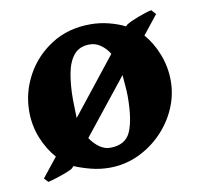

<svg xmlns="http://www.w3.org/2000/svg" viewBox="-60 -504 615 590"><g transform="rotate(-10 247.5 -208.5)"><path d="M469.7 -217.8Q469.7 -172.9 451.4 -131.3Q433.1 -89.8 401.1 -57.4Q369.1 -24.9 327.4 -5.9Q285.6 13.2 238.3 13.2Q209 13.2 180.7 5.9Q152.3 -1.5 129.4 -11.2L124 -4.9Q118.7 -1 103.5 4.9Q88.4 10.7 72 15.9Q55.7 21 45.4 23.4L33.7 10.7L81.5 -49.3Q56.2 -77.6 40.5 -116.7Q24.9 -155.8 24.9 -199.2Q24.9 -258.8 53.7 -311.8Q82.5 -364.7 134.5 -397.9Q186.5 -431.2 255.9 -431.2Q285.2 -431.2 313.2 -424.1Q341.3 -417 363.3 -405.8L368.2 -410.6Q380.4 -418.5 406 -428.2Q431.6 -438 448.2 -441.4L460.9 -427.2L414.1 -368.2Q439 -339.8 454.3 -300.3Q469.7 -260.7 469.7 -217.8ZM165 -154.8 304.2 -330.6Q293.9 -347.7 278.1 -359.1Q262.2 -370.6 243.7 -370.6Q211.4 -370.6 194.1 -349.9Q176.8 -329.1 170.2 -293.2Q163.6 -257.3 163.6 -212.4Q163.6 -199.2 164.3 -182.9Q165 -166.5 165 -154.8ZM251 -46.9Q298.8 -46.9 314.9 -83.7Q331.1 -120.6 331.1 -193.4Q331.1 -209 329.3 -227.8Q327.6 -246.6 326.7 -260.3L189.5 -87.9Q200.7 -70.8 216.8 -58.8Q232.9 -46.9 251 -46.9Z"/></g></svg>

Font: Dai Banna SIL
Style: Bold
Weight: 700
Designer: Victor Gaultney
Foundry: SIL International
Version: Version 4.000